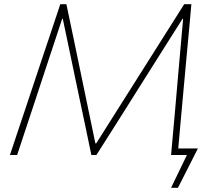

<svg xmlns="http://www.w3.org/2000/svg" viewBox="-20 -733 1034 908"><path d="M27 0Q46.5 -58 66 -117Q85.5 -174.5 107 -239.5L185 -473.5Q206.5 -537.5 225.5 -594Q244 -650.5 265 -713H294Q312.5 -625.5 329.8 -542.5Q347 -459.5 364 -377.5L431 -55H435L639.5 -378.5Q691 -460 743.5 -543Q795.5 -625.5 851 -713H885Q879.5 -651.5 874.5 -595.5Q869 -539 863 -472.5L841.5 -237Q836.5 -181.5 832 -132Q827.5 -82.5 823 -31H916Q891.5 17.5 868 63.5Q856.5 86.5 845 109Q833.5 131.5 821.5 155H789L864 0H789Q799 -110.5 808 -211Q816.5 -311.5 824 -396L846 -644H843L674 -376.5Q613 -280 551.5 -182Q489.5 -84 436 0H412Q401 -52 388 -115.5Q374.5 -179 360.5 -245.8Q346.5 -312.5 333.5 -374L277 -644H274L192 -396Q163.5 -310 130.8 -210.5Q98 -111 61 0Z"/></svg>

Font: Heraclito Thin
Style: Italic
Weight: 100
Italic angle: -12°
Designer: Kostas Bartsokas (font) & Cristiano Sobral (main changes)
Foundry: Kostas Bartsokas (font) & Cristiano Sobral (main changes)
Version: Version 1.00;July 8, 2020;FontCreator 13.0.0.2655 64-bit